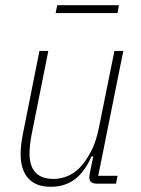

<svg xmlns="http://www.w3.org/2000/svg" viewBox="-20 -703 540 735"><path d="M165 -508 101 -188Q97 -168 95 -148Q93 -128 93 -116Q93 -18 185 -18Q217 -18 246.5 -32.5Q276 -47 299 -77Q317 -100 332.5 -131.5Q348 -163 358 -211L418 -508H452L356 -30H430L424 0H351Q322 0 322 -23Q322 -32 325 -46L337 -104H330Q305 -46 267 -17Q229 12 174 12Q117 12 88 -20.5Q59 -53 59 -112Q59 -129 61 -148Q63 -167 67 -187L131 -508ZM199 -683H435L430 -653H193Z"/></svg>

Font: IBM Plex Sans Condensed ExtraLight
Style: Italic
Weight: 200
Width: 3
Italic angle: -11°
Designer: Mike Abbink, Paul van der Laan, Pieter van Rosmalen
Foundry: Bold Monday
Version: Version 1.3